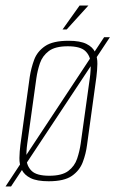

<svg xmlns="http://www.w3.org/2000/svg" viewBox="-42 -651 419 697"><path d="M-22 26 336 -516H357L-2 26ZM135 7Q92 7 69 -4.5Q46 -16 37 -35Q28 -54 28.5 -77.5Q29 -101 32 -125L66 -372Q71 -404 82 -434Q93 -464 121.5 -483.5Q150 -503 207 -503Q249 -503 272 -491.5Q295 -480 303.5 -461Q312 -442 311.5 -419Q311 -396 308 -372L274 -125Q270 -93 258.5 -62.5Q247 -32 219 -12.5Q191 7 135 7ZM137 -13Q183 -13 206 -30.5Q229 -48 238 -75Q247 -102 251 -130L284 -367Q288 -395 287 -421.5Q286 -448 268 -465.5Q250 -483 204 -483Q158 -483 135 -465.5Q112 -448 103 -421.5Q94 -395 90 -367L57 -130Q53 -102 54 -75Q55 -48 73 -30.5Q91 -13 137 -13ZM185 -544 247 -631H279L200 -544Z"/></svg>

Font: Alumni Sans SC Thin
Style: Italic
Weight: 100
Italic angle: -8°
Designer: Robert E. Leuschke
Foundry: Robert E. Leuschke
Version: Version 1.016